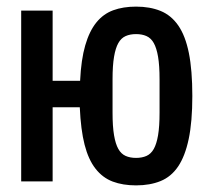

<svg xmlns="http://www.w3.org/2000/svg" viewBox="-20 -548 640 580"><path d="M391 12Q351 12 320.5 0.5Q290 -11 268.5 -38.5Q247 -66 235.5 -111Q224 -156 221 -224H139V0H44V-516H139V-304H222Q225 -368 237.5 -411Q250 -454 271 -480Q292 -506 322 -517Q352 -528 391 -528Q433 -528 465 -515Q497 -502 518.5 -471Q540 -440 550.5 -388Q561 -336 561 -258Q561 -180 550 -128Q539 -76 518 -45Q497 -14 465 -1Q433 12 391 12ZM391 -71Q409 -71 422.5 -77Q436 -83 444.5 -98Q453 -113 457.5 -139.5Q462 -166 462 -208V-308Q462 -350 457.5 -376.5Q453 -403 444.5 -418Q436 -433 422.5 -439Q409 -445 391 -445Q373 -445 359.5 -439Q346 -433 337.5 -418Q329 -403 324.5 -376.5Q320 -350 320 -308V-208Q320 -166 324.5 -139.5Q329 -113 337.5 -98Q346 -83 359.5 -77Q373 -71 391 -71Z"/></svg>

Font: IBM Plex Mono Medium
Style: Regular
Weight: 500
Monospace: yes
Designer: Mike Abbink, Paul van der Laan, Pieter van Rosmalen
Foundry: Bold Monday
Version: Version 2.3